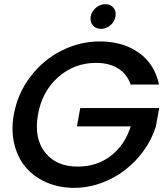

<svg xmlns="http://www.w3.org/2000/svg" viewBox="-20 -905 813 931"><path d="M46.9 -349.1Q64.9 -450.7 127 -532.5Q189 -614.3 277.8 -659.2Q366.7 -704.1 463.9 -704.1Q575.2 -704.1 652.6 -649.7Q730 -595.2 751 -495.1H613.8Q595.2 -546.9 552 -573.5Q508.8 -600.1 445.8 -600.1Q340.8 -600.1 262.5 -531.2Q184.1 -462.4 164.1 -349.1Q144 -235.4 198.2 -166.3Q252.4 -97.2 356.9 -97.2Q450.2 -97.2 517.8 -149.7Q585.4 -202.1 613.8 -292H353L369.1 -380.9H752L735.8 -292Q717.3 -231.4 679 -177.5Q640.6 -123.5 589.1 -82.8Q537.6 -42 472.4 -18.1Q407.2 5.9 338.9 5.9Q266.1 5.9 205.6 -20.5Q145 -46.9 105.5 -93Q65.9 -139.2 49.6 -205.8Q33.2 -272.5 46.9 -349.1ZM470.2 -765.1Q444.3 -765.1 429.9 -782.5Q415.5 -799.8 419.9 -825.2Q424.3 -850.1 445.1 -867.4Q465.8 -884.8 491.2 -884.8Q516.1 -884.8 530.3 -867.4Q544.4 -850.1 540 -825.2Q535.6 -799.8 515.4 -782.5Q495.1 -765.1 470.2 -765.1Z"/></svg>

Font: Poppins Medium
Style: Italic
Weight: 500
Italic angle: -10°
Designer: Ninad Kale (Devanagari), Jonny Pinhorn (Latin)
Foundry: Indian Type Foundry
Version: Version 3.200;PS 1.000;hotconv 16.6.54;makeotf.lib2.5.65590